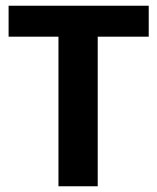

<svg xmlns="http://www.w3.org/2000/svg" viewBox="-20 -650 548 670"><path d="M499 -630V-522H321V0H184V-522H10V-630Z"/></svg>

Font: Mukta Vaani
Style: Bold
Weight: 700
Designer: Noopur Datye, Girish Dalvi, Yashodeep Gholap, Pallavi Karambelkar
Foundry: Ek Type
Version: Version 2.538;PS 1.000;hotconv 16.6.51;makeotf.lib2.5.65220;